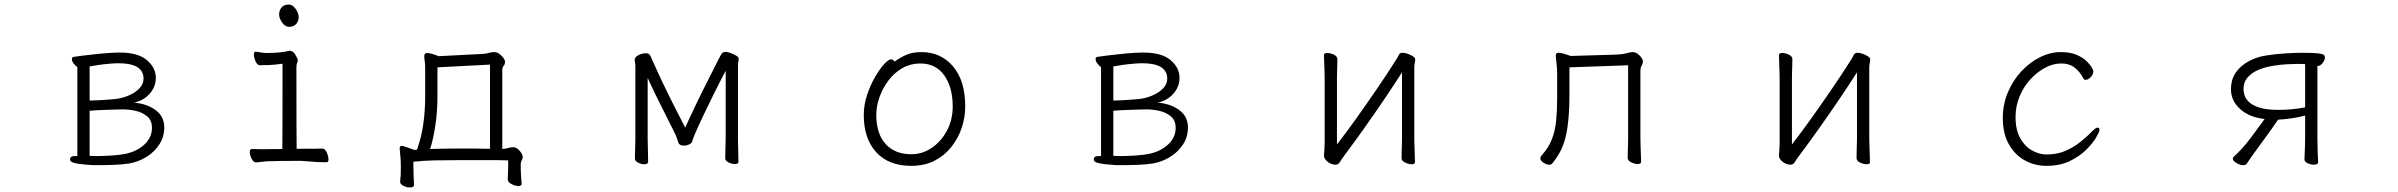

<svg xmlns="http://www.w3.org/2000/svg" viewBox="-20 -713 10540 844"><path d="M388 13Q339 10 313.5 5Q288 0 288 -12Q288 -27 309 -27H320V-418Q312 -423 304 -433.5Q296 -444 296 -453Q296 -462 304 -463Q315 -465 340 -468Q365 -471 396 -474.5Q427 -478 456.5 -480Q486 -482 506 -482Q587 -482 626 -448.5Q665 -415 665 -371Q665 -331 637.5 -300.5Q610 -270 569 -262Q626 -257 664 -229Q702 -201 702 -153Q702 -111 680 -77.5Q658 -44 622.5 -22.5Q587 -1 546 6Q519 10 482.5 11.5Q446 13 416 13ZM374 -271Q392 -271 418 -272.5Q444 -274 468 -276Q492 -278 502 -280Q529 -285 554 -297Q579 -309 595 -327Q611 -345 611 -367Q611 -435 501 -435Q488 -435 463 -433Q438 -431 413.5 -427.5Q389 -424 374 -421ZM513 -232Q496 -232 470.5 -231Q445 -230 419 -229Q393 -228 374 -226V-28Q381 -28 389 -27.5Q397 -27 406 -27Q437 -27 473.5 -29.5Q510 -32 533 -37Q583 -48 615.5 -78.5Q648 -109 648 -151Q648 -184 627 -201.5Q606 -219 577 -225.5Q548 -232 524 -232Z M1250 -595Q1234 -595 1220.5 -613.5Q1207 -632 1207 -649.5Q1207 -667 1217.5 -680Q1228 -693 1250 -693Q1266 -693 1279.5 -674Q1293 -655 1293 -637.5Q1293 -620 1282 -607.5Q1271 -595 1250 -595ZM1088 -58 1128 -57 1221 -58Q1222 -110 1222 -427V-433Q1181 -427 1158 -427Q1135 -427 1123 -426Q1111 -426 1103.5 -443.5Q1096 -461 1096 -473.5Q1096 -486 1104 -486Q1138 -480 1148 -480Q1217 -480 1252 -490Q1271 -490 1283 -464Q1289 -453 1289 -448Q1289 -443 1286 -436.5Q1283 -430 1283 -416Q1283 -129 1284 -59H1289Q1384 -59 1397 -60Q1409 -60 1416.5 -42.5Q1424 -25 1424 -12.5Q1424 0 1416 0Q1380 1 1304 -6Q1209 -6 1153 -4L1107 1Q1094 1 1086 -15.5Q1078 -32 1078 -45Q1078 -58 1088 -58Z M2273 96Q2273 100 2268.5 102.5Q2264 105 2259 105Q2246 105 2229 96.5Q2212 88 2212 75V74Q2213 57 2213.5 35.5Q2214 14 2214 -8Q2196 -9 2169 -9Q2142 -9 2112 -9H1993Q1940 -9 1890.5 -8Q1841 -7 1797 -2Q1797 34 1798 58.5Q1799 83 1800 100Q1800 111 1781 111Q1768 111 1753.5 104Q1739 97 1739 86V85Q1741 68 1741.5 54.5Q1742 41 1742 22Q1742 -2 1740.5 -20.5Q1739 -39 1737 -59V-62Q1737 -72 1747 -72Q1750 -72 1752 -71Q1763 -68 1775 -63.5Q1787 -59 1801 -54L1813 -55Q1832 -108 1840.5 -166Q1849 -224 1849 -291V-386Q1849 -402 1849 -416.5Q1849 -431 1847 -443Q1846 -451 1845.5 -456.5Q1845 -462 1845 -466Q1845 -480 1857 -480Q1866 -480 1878 -476.5Q1890 -473 1899 -469.5Q1908 -466 1908 -466L2101 -476Q2117 -477 2129 -480.5Q2141 -484 2154 -484Q2164 -484 2174.5 -476.5Q2185 -469 2192.5 -459Q2200 -449 2200 -442Q2200 -430 2194 -423.5Q2188 -417 2188 -406V-58Q2202 -59 2214.5 -62.5Q2227 -66 2235 -66Q2251 -66 2264.5 -50Q2278 -34 2278 -23Q2278 -16 2273.5 -8.5Q2269 -1 2269 9Q2269 41 2270.5 60Q2272 79 2273 95ZM2134 -429 1903 -417V-292Q1903 -226 1894.5 -166.5Q1886 -107 1871 -58Q1899 -59 1931 -59.5Q1963 -60 1992 -60Q2028 -60 2065.5 -60Q2103 -60 2134 -59Z M3170 -402Q3142 -349 3116 -296.5Q3090 -244 3069 -199.5Q3048 -155 3036 -127Q3024 -99 3024 -96Q3024 -86 3012 -79.5Q3000 -73 2987 -73Q2966 -73 2962 -86Q2959 -95 2955.5 -105.5Q2952 -116 2949 -122Q2932 -157 2909 -202Q2886 -247 2864 -292Q2842 -337 2827 -371V-106Q2827 -100 2827.5 -79Q2828 -58 2828.5 -35.5Q2829 -13 2829 -1Q2829 4 2824 6.5Q2819 9 2812 9Q2799 9 2785 2Q2771 -5 2771 -16Q2771 -24 2771.5 -43Q2772 -62 2772.5 -80.5Q2773 -99 2773 -106V-422Q2773 -430 2771.5 -437Q2770 -444 2770 -449Q2770 -451 2770.5 -452.5Q2771 -454 2771 -455Q2773 -464 2788.5 -471.5Q2804 -479 2818 -479Q2826 -479 2832 -476Q2837 -473 2840 -465.5Q2843 -458 2846 -452Q2869 -400 2895 -345.5Q2921 -291 2946.5 -241Q2972 -191 2992 -152Q3014 -201 3040 -255Q3066 -309 3092.5 -361Q3119 -413 3140 -455Q3145 -465 3151 -475Q3157 -485 3170 -485Q3178 -485 3191.5 -480Q3205 -475 3216 -468.5Q3227 -462 3227 -456Q3227 -449 3225.5 -441.5Q3224 -434 3224 -425V-106Q3224 -96 3224.5 -75Q3225 -54 3225.5 -33.5Q3226 -13 3226 -1Q3226 8 3210 8Q3197 8 3182.5 1Q3168 -6 3168 -18Q3168 -26 3168.5 -44.5Q3169 -63 3169.5 -81Q3170 -99 3170 -106Z M3912 -442Q3932 -457 3960.5 -470.5Q3989 -484 4031 -484Q4116 -484 4169.5 -421Q4223 -358 4223 -245Q4223 -197 4207.5 -151Q4192 -105 4162 -67Q4132 -29 4088 -6.5Q4044 16 3986 16Q3886 16 3831.5 -44Q3777 -104 3777 -207Q3777 -252 3791.5 -295.5Q3806 -339 3826.5 -374.5Q3847 -410 3866.5 -431Q3886 -452 3896 -452Q3907 -452 3912 -442ZM3986 -35Q4035 -35 4076.5 -63.5Q4118 -92 4143 -139.5Q4168 -187 4168 -245Q4168 -329 4131 -381.5Q4094 -434 4025 -434Q3983 -434 3947.5 -414Q3912 -394 3886.5 -360.5Q3861 -327 3846.5 -287Q3832 -247 3832 -208Q3832 -125 3873 -80Q3914 -35 3986 -35Z M4888 13Q4839 10 4813.5 5Q4788 0 4788 -12Q4788 -27 4809 -27H4820V-418Q4812 -423 4804 -433.5Q4796 -444 4796 -453Q4796 -462 4804 -463Q4815 -465 4840 -468Q4865 -471 4896 -474.5Q4927 -478 4956.5 -480Q4986 -482 5006 -482Q5087 -482 5126 -448.5Q5165 -415 5165 -371Q5165 -331 5137.5 -300.5Q5110 -270 5069 -262Q5126 -257 5164 -229Q5202 -201 5202 -153Q5202 -111 5180 -77.5Q5158 -44 5122.5 -22.5Q5087 -1 5046 6Q5019 10 4982.5 11.5Q4946 13 4916 13ZM4874 -271Q4892 -271 4918 -272.5Q4944 -274 4968 -276Q4992 -278 5002 -280Q5029 -285 5054 -297Q5079 -309 5095 -327Q5111 -345 5111 -367Q5111 -435 5001 -435Q4988 -435 4963 -433Q4938 -431 4913.5 -427.5Q4889 -424 4874 -421ZM5013 -232Q4996 -232 4970.5 -231Q4945 -230 4919 -229Q4893 -228 4874 -226V-28Q4881 -28 4889 -27.5Q4897 -27 4906 -27Q4937 -27 4973.5 -29.5Q5010 -32 5033 -37Q5083 -48 5115.5 -78.5Q5148 -109 5148 -151Q5148 -184 5127 -201.5Q5106 -219 5077 -225.5Q5048 -232 5024 -232Z M6143 -395Q6110 -343 6066 -278Q6022 -213 5975.5 -147.5Q5929 -82 5887 -26Q5878 -14 5870.5 -1.5Q5863 11 5851 11Q5832 11 5816 -2Q5800 -15 5800 -29V-31Q5801 -40 5802 -57Q5803 -74 5803 -86V-364Q5803 -374 5802.5 -395Q5802 -416 5801 -438Q5800 -460 5800 -471Q5800 -480 5815 -480Q5829 -480 5844 -472.5Q5859 -465 5859 -453Q5859 -445 5858.5 -428.5Q5858 -412 5857.5 -394Q5857 -376 5857 -364V-78Q5896 -128 5941 -191Q5986 -254 6032.5 -322Q6079 -390 6120 -455Q6125 -463 6129 -472Q6133 -481 6146 -481Q6155 -481 6168 -476.5Q6181 -472 6191 -465.5Q6201 -459 6201 -452Q6201 -442 6199 -435.5Q6197 -429 6197 -415V-106Q6197 -100 6197.5 -79Q6198 -58 6199 -35Q6200 -12 6200 0Q6200 9 6185 9Q6172 9 6156.5 1.5Q6141 -6 6141 -18Q6141 -26 6141.5 -44.5Q6142 -63 6142.5 -81Q6143 -99 6143 -106Z M7137 -426 6879 -417V-291Q6879 -186 6863.5 -116.5Q6848 -47 6803 6Q6799 11 6790 11Q6778 11 6764.5 2Q6751 -7 6751 -18Q6751 -22 6756 -29Q6787 -63 6801.5 -100Q6816 -137 6820.5 -181.5Q6825 -226 6825 -281V-387Q6825 -416 6822 -437Q6819 -458 6819 -468Q6819 -473 6821 -477Q6824 -481 6831 -481Q6840 -481 6852.5 -477.5Q6865 -474 6874.5 -470.5Q6884 -467 6884 -467L7087 -473Q7113 -474 7129.5 -479Q7146 -484 7157 -484Q7172 -484 7187 -469.5Q7202 -455 7202 -442Q7202 -434 7196.5 -424.5Q7191 -415 7191 -402V-107Q7191 -101 7191.5 -80Q7192 -59 7193 -36Q7194 -13 7194 -1Q7194 8 7179 8Q7166 8 7150.5 0.5Q7135 -7 7135 -19Q7135 -27 7135.5 -45Q7136 -63 7136.5 -81Q7137 -99 7137 -107Z M8143 -395Q8110 -343 8066 -278Q8022 -213 7975.5 -147.5Q7929 -82 7887 -26Q7878 -14 7870.5 -1.5Q7863 11 7851 11Q7832 11 7816 -2Q7800 -15 7800 -29V-31Q7801 -40 7802 -57Q7803 -74 7803 -86V-364Q7803 -374 7802.5 -395Q7802 -416 7801 -438Q7800 -460 7800 -471Q7800 -480 7815 -480Q7829 -480 7844 -472.5Q7859 -465 7859 -453Q7859 -445 7858.5 -428.5Q7858 -412 7857.5 -394Q7857 -376 7857 -364V-78Q7896 -128 7941 -191Q7986 -254 8032.5 -322Q8079 -390 8120 -455Q8125 -463 8129 -472Q8133 -481 8146 -481Q8155 -481 8168 -476.5Q8181 -472 8191 -465.5Q8201 -459 8201 -452Q8201 -442 8199 -435.5Q8197 -429 8197 -415V-106Q8197 -100 8197.5 -79Q8198 -58 8199 -35Q8200 -12 8200 0Q8200 9 8185 9Q8172 9 8156.5 1.5Q8141 -6 8141 -18Q8141 -26 8141.5 -44.5Q8142 -63 8142.5 -81Q8143 -99 8143 -106Z M9209 -142Q9209 -134 9194.5 -109Q9180 -84 9151 -55Q9122 -26 9078.5 -5Q9035 16 8976 16Q8924 16 8880.5 -8Q8837 -32 8810.5 -79Q8784 -126 8784 -194Q8784 -254 8806 -306.5Q8828 -359 8865 -399Q8902 -439 8947.5 -461.5Q8993 -484 9039 -484Q9081 -484 9108.5 -472Q9136 -460 9152 -444.5Q9168 -429 9175 -416Q9182 -403 9182 -400Q9182 -386 9170.5 -374Q9159 -362 9148 -362Q9142 -362 9139 -367Q9122 -399 9099 -416.5Q9076 -434 9041 -434Q9005 -434 8969.5 -415Q8934 -396 8904.5 -363.5Q8875 -331 8857.5 -288.5Q8840 -246 8840 -199Q8840 -142 8860.5 -105.5Q8881 -69 8912.5 -51.5Q8944 -34 8976 -34Q9024 -34 9061 -50.5Q9098 -67 9127.5 -91Q9157 -115 9180 -139Q9193 -152 9201 -152Q9209 -152 9209 -142Z M10110 -13Q10111 -35 10112 -63Q10113 -91 10113 -106V-205Q10071 -194 10022 -189L9994 -187Q9966 -146 9941 -112Q9916 -78 9893 -46Q9884 -34 9874 -19.5Q9864 -5 9856 7Q9852 13 9841 13Q9827 13 9811 3.5Q9795 -6 9795 -16Q9795 -20 9799 -24Q9817 -40 9834.5 -59Q9852 -78 9875.5 -109Q9899 -140 9935 -190Q9868 -197 9827.5 -233.5Q9787 -270 9787 -320Q9787 -364 9808.5 -394.5Q9830 -425 9865.5 -444Q9901 -463 9941 -469Q9978 -475 10021.5 -478Q10065 -481 10099 -481Q10149 -481 10170 -478.5Q10191 -476 10195.5 -471.5Q10200 -467 10200 -460Q10200 -449 10190 -436Q10180 -423 10168 -423H10167V-106Q10167 -81 10168 -49Q10169 -17 10170 0Q10170 11 10151 11Q10138 11 10124 4.5Q10110 -2 10110 -12ZM10113 -431Q10105 -432 10096.5 -432Q10088 -432 10079 -432Q10061 -432 10032 -430.5Q10003 -429 9970 -423.5Q9937 -418 9908 -406Q9879 -394 9860.5 -373Q9842 -352 9842 -320Q9842 -311 9846 -296Q9850 -281 9864.5 -266Q9879 -251 9910.5 -240.5Q9942 -230 9997 -230Q10055 -230 10113 -241Z"/></svg>

Font: Moon Stars Kai HW Light
Style: Regular
Weight: 300
Designer: GuiWonder
Version: Version 1.101